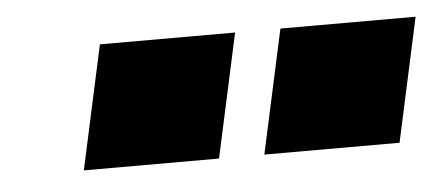

<svg xmlns="http://www.w3.org/2000/svg" viewBox="-28 -745 574 249"><g transform="rotate(-5 259.5 -620.5)"><path d="M308 -540 343 -701H519L484 -540ZM73 -540 108 -701H284L249 -540Z"/></g></svg>

Font: Kanit Black
Style: Italic
Weight: 900
Italic angle: -12°
Designer: Katatrad Team
Foundry: CadsonDemak
Version: Version 2.000; ttfautohint (v1.8.3)